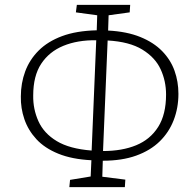

<svg xmlns="http://www.w3.org/2000/svg" viewBox="-20 -752 805 792"><path d="M266 20 269 -10 354 -24 357 -91Q277 -95 220.5 -118Q164 -141 130 -178Q96 -215 80.5 -260.5Q65 -306 66 -354Q66 -409 84 -457.5Q102 -506 139.5 -543.5Q177 -581 236 -603Q295 -625 379 -627L381 -689L293 -701L297 -732H517L515 -701L428 -689L426 -626Q503 -622 558.5 -599.5Q614 -577 649 -541Q684 -505 700 -460Q716 -415 716 -365Q716 -307 696.5 -256.5Q677 -206 638.5 -168.5Q600 -131 541.5 -110Q483 -89 404 -89L402 -23L497 -11L495 20ZM358 -131 377 -586Q300 -587 241.5 -563Q183 -539 150 -489Q117 -439 117 -358Q116 -302 138.5 -252Q161 -202 214 -170Q267 -138 358 -131ZM405 -129Q484 -129 542 -153Q600 -177 632.5 -228.5Q665 -280 665 -362Q665 -418 642.5 -466.5Q620 -515 567 -547.5Q514 -580 424 -585Z"/></svg>

Font: Literata 18pt ExtraLight
Style: Italic
Weight: 250
Italic angle: -2°
Designer: Latin by Veronika Burian and Jose Scaglione. Greek by Irene Vlachou. Cyrillic by Vera Evstafieva
Foundry: TypeTogether
Version: Version 3.103;gftools[0.9.29]